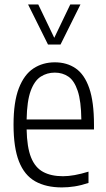

<svg xmlns="http://www.w3.org/2000/svg" viewBox="-20 -828 474 858"><path d="M256.5 9.5Q185.5 9.5 137.2 -17.8Q89 -45 64.8 -106.5Q40.5 -168 40.5 -271Q40.5 -372.5 64.2 -433.8Q88 -495 129.5 -522.2Q171 -549.5 225 -549.5Q279 -549.5 318.2 -522.5Q357.5 -495.5 378.8 -434.2Q400 -373 400 -270.5V-249.5H99Q100.5 -170 118.8 -124.5Q137 -79 172.8 -59.8Q208.5 -40.5 261.5 -40.5Q309.5 -40.5 375.5 -61V-10.5Q342 0.5 313.2 5Q284.5 9.5 256.5 9.5ZM225 -503.5Q190 -503.5 162 -485.5Q134 -467.5 117.2 -422Q100.5 -376.5 99 -294H343.5Q342.5 -376.5 327.2 -422Q312 -467.5 285.8 -485.5Q259.5 -503.5 225 -503.5ZM194.5 -629 105.5 -808H151L222.5 -659L294 -808H339.5L250.5 -629Z"/></svg>

Font: Encode Sans Condensed Condensed Light
Style: Regular
Weight: 300
Width: 3
Designer: Multiple Designers
Foundry: Impallari Type
Version: Version 3.000; ttfautohint (v1.8.3) -l 8 -r 50 -G 200 -x 14 